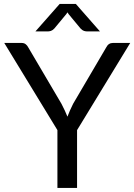

<svg xmlns="http://www.w3.org/2000/svg" viewBox="-20 -928 664 948"><path d="M360.5 0H263.5V-285.5L1 -716H86Q98.5 -716 106.2 -710.2Q114 -704.5 119.5 -694L283.5 -415.5Q301.5 -381 313 -352Q324 -381.5 341 -415.5L504.5 -694Q515.5 -716 537.5 -716H623L360.5 -285.5ZM473.5 -773H408.5Q402.5 -773 394.5 -775.5Q386.5 -778 377.5 -787.5L319 -858L313 -867L307 -858L248.5 -787.5Q239.5 -778 231.5 -775.5Q223.5 -773 217.5 -773H155L274.5 -908.5H354.5Z"/></svg>

Font: Verano Sans
Style: Regular
Weight: 400
Designer: Lukasz Dziedzic with Adam Twardoch and Botio Nikoltchev
Foundry: tyPoland Lukasz Dziedzic
Version: Version 3.001;December 28, 2019;FontCreator 12.0.0.2547 64-b